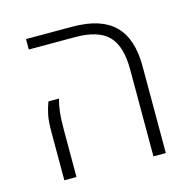

<svg xmlns="http://www.w3.org/2000/svg" viewBox="-88 -657 749 746"><g transform="rotate(-15 286.5 -284.0)"><path d="M439.9 0V-349.6Q439.9 -443.8 399.4 -485.1Q358.9 -526.4 265.6 -526.4H79.6V-568.4H266.1Q379.9 -568.4 434.8 -514.6Q489.7 -460.9 489.7 -350.1V0ZM81.5 0V-193.4Q81.5 -237.3 86.7 -262.5Q91.8 -287.6 101.1 -312H144Q136.7 -288.1 133.5 -260.7Q130.4 -233.4 130.4 -191.9V0Z"/></g></svg>

Font: Heebo ExtraLight
Style: Regular
Weight: 250
Designer: Oded Ezer
Foundry: Ezer Type House
Version: Version 3.100